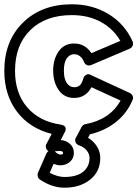

<svg xmlns="http://www.w3.org/2000/svg" viewBox="-40 -600 638 892"><path d="M-20 -271Q-20 -409.7 66.7 -494.9Q153.3 -580.1 293.9 -580.1Q389.6 -580.1 464.6 -534.4Q539.6 -488.8 576.2 -407.2Q580.1 -397.9 576.4 -388.2Q572.8 -378.4 563 -374L383.8 -297.9Q374 -293.9 364.3 -297.6Q354.5 -301.3 351.1 -311Q335.4 -348.1 304.2 -348.1Q284.2 -348.1 270.5 -329.3Q256.8 -310.5 256.8 -272Q256.8 -232.9 270.5 -213.9Q284.2 -194.8 304.2 -194.8Q320.3 -194.8 330.3 -203.1Q340.3 -211.4 347.2 -235.8Q349.1 -241.7 352.5 -246.1Q356 -250.5 363.5 -253.9Q371.1 -257.3 380.9 -252L563 -168Q572.3 -163.6 576.2 -154.1Q580.1 -144.5 576.2 -136.2Q550.8 -74.7 499 -33.4Q447.3 7.8 377.9 23.9L369.1 40Q395.5 56.2 410.6 80.6Q425.8 105 425.8 133.8Q425.8 196.8 378.9 234.4Q332 272 259.8 272Q201.2 272 145 233.9Q137.7 229 135.5 219.7Q133.3 210.4 136.2 203.1L175.8 112.8Q178.7 106.9 185.1 102.1Q175.3 96.2 173.3 85.4Q171.4 74.7 175.8 68.8L200.2 22Q97.2 -3.9 38.6 -81.5Q-20 -159.2 -20 -271ZM29.8 -271Q29.8 -167 86.4 -101.3Q143.1 -35.6 242.2 -21Q252.9 -19.5 258.5 -15.1Q264.2 -10.7 264.9 -5.4Q265.6 0 264.6 4.9Q263.7 9.8 261.7 12.7L259.8 16.1L242.2 50.8Q266.6 52.2 284.9 68.4Q303.2 84.5 303.2 109.9Q303.2 136.2 284.7 152.1Q266.1 168 240.2 168Q226.1 168 209 161.1L190.9 203.1Q228 222.2 259.8 222.2Q316.4 222.2 346.2 198Q376 173.8 376 133.8Q376 115.7 363.3 99.6Q350.6 83.5 327.1 75.2Q312.5 69.8 310.1 57.4Q307.6 44.9 313 39.1L338.9 -9.8Q345.7 -21.5 356 -22.9Q471.2 -44.4 520 -132.8L384.8 -194.8Q358.4 -145 304.2 -145Q258.3 -145 232.7 -181.6Q207 -218.3 207 -272Q207 -325.2 232.7 -361.6Q258.3 -397.9 304.2 -397.9Q355 -397.9 384.8 -353L519 -410.2Q485.8 -467.3 427.7 -498.5Q369.6 -529.8 293.9 -529.8Q171.9 -529.8 100.8 -460.2Q29.8 -390.6 29.8 -271ZM214.8 103Q219.2 108.9 227.5 113.5Q235.8 118.2 240.2 118.2Q246.6 118.2 249.5 116.7Q252.4 115.2 252.7 114Q252.9 112.8 252.9 109.9Q252.9 101.1 234.9 101.1Q230.5 101.1 214.8 103Z"/></svg>

Font: Trueno Black Outline
Style: Regular
Weight: 900
Width: 6
Designer: Julieta Ulanovsky
Foundry: Julieta Ulanovsky
Version: Version 3.001b | FøM Fix